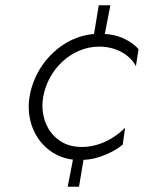

<svg xmlns="http://www.w3.org/2000/svg" viewBox="-20 -598 603 729"><path d="M144 -230C162 -334 251 -421 357 -421C421 -421 473 -390 496 -347L506 -411C491 -429 470 -443 445 -454C424 -463 401 -468 378 -469L399 -578H355L337 -469C301 -466 267 -455 236 -438C160 -394 107 -319 92 -230C90 -217 89 -205 89 -193C89 -137 110 -69 171 -25C196 -7 224 4 257 8L237 111H280L297 9C324 8 349 2 374 -8C402 -19 426 -32 446 -49L455 -113C419 -76 359 -40 291 -40C290 -40 288 -40 287 -40C252 -41 224 -50 201 -68C155 -103 141 -156 141 -197C141 -207 142 -219 144 -230Z"/></svg>

Font: Jost Light
Style: Italic
Weight: 300
Italic angle: -5°
Version: Version 3.710